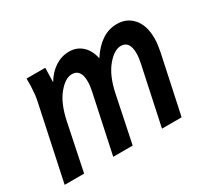

<svg xmlns="http://www.w3.org/2000/svg" viewBox="-108 -713 984 897"><g transform="rotate(-30 384.0 -264.5)"><path d="M12 0 96 -395Q101 -417 103 -437Q105 -457 106 -480V-519H207L205 -442Q230 -484 265 -506.5Q300 -529 341 -529Q381 -529 409.5 -503.5Q438 -478 448 -431Q478 -478 515.5 -503.5Q553 -529 599 -529Q652 -529 685 -490.5Q718 -452 718 -384Q718 -365 715.5 -348Q713 -331 710 -314L643 0H537L604 -314Q610 -341 610 -365Q610 -431 563 -431Q527 -431 488 -384Q449 -337 431 -251L379 0H274L341 -314Q344 -328 345.5 -340.5Q347 -353 347 -365Q347 -431 299 -431Q263 -431 225 -384.5Q187 -338 169 -251L117 0Z"/></g></svg>

Font: Radio Canada Condensed Medium
Style: Italic
Weight: 500
Width: 3
Italic angle: -12°
Designer: Charles Daoud, Etienne Aubert Bonn, Alexandre Saumier Demers, Jacques Le Bailly
Foundry: Radio-Canada
Version: Version 2.104; ttfautohint (v1.8.4.7-5d5b);gftools[0.9.28.de